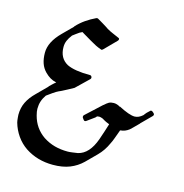

<svg xmlns="http://www.w3.org/2000/svg" viewBox="-138 -1053 1191 1246"><g transform="rotate(15 458.0 -430.0)"><path d="M874 -407Q883 -417 874 -426L865 -434Q854 -442 847 -433L830 -417Q825 -412 821.5 -407Q818 -402 814 -397Q787 -373 760 -373Q725 -373 652 -411V-409Q630 -423 608 -423Q588 -423 575.5 -416Q563 -409 546 -393V-394L440 -296Q434 -288 438 -279L446 -268Q454 -256 466 -265L517 -302L525 -311Q534 -313 539 -313Q549 -313 566 -306H565Q583 -295 593.5 -290.5Q604 -286 614 -282Q604 -252 596.5 -227Q589 -202 578 -172Q540 -66 467 -49H468Q447 -46 429.5 -43.5Q412 -41 399 -41Q352 -41 311.5 -52Q271 -63 234 -87Q166 -134 145 -215Q138 -241 138 -259Q138 -286 145.5 -309Q153 -332 169 -355Q187 -368 206.5 -382Q226 -396 247 -406L246 -405L261 -412Q278 -420 296.5 -430.5Q315 -441 336 -452L420 -533Q427 -540 423.5 -549Q420 -558 411 -558Q307 -558 256 -583Q198 -615 198 -690Q198 -713 206.5 -733Q215 -753 232 -775L229 -773Q241 -782 253 -791Q265 -800 274 -806Q279 -808 283 -810.5Q287 -813 292 -815Q293 -814 308.5 -805Q324 -796 361 -774Q381 -762 399 -753Q417 -744 435 -738Q438 -735 442.5 -736.5Q447 -738 449 -740L528 -820Q534 -826 533 -832.5Q532 -839 523 -841Q503 -850 483 -858.5Q463 -867 446 -877Q439 -882 428 -889Q417 -896 402 -905Q390 -911 368 -925Q365 -928 356 -926Q320 -909 289 -887.5Q258 -866 230 -836H232L164 -768Q91 -695 91 -623Q91 -583 101.5 -552.5Q112 -522 135 -499Q152 -482 169.5 -471.5Q187 -461 212 -455Q200 -446 190.5 -436.5Q181 -427 170 -417H172L103 -348Q66 -312 47.5 -274Q29 -236 29 -189Q29 -187 30.5 -168.5Q32 -150 35 -138Q48 -92 75.5 -52.5Q103 -13 143 14Q224 67 328 67Q394 67 441.5 48Q489 29 525 -6L594 -75Q632 -113 655 -165Q664 -182 672.5 -206Q681 -230 693 -262Q712 -264 725.5 -269.5Q739 -275 752 -285Q753 -286 768.5 -300.5Q784 -315 807 -339H806Z"/></g></svg>

Font: MM Taunggyi
Style: Regular
Weight: 400
Designer: Khon Soe Zaw Thu
Version: Version 1.00 July 18, 2016, initial release